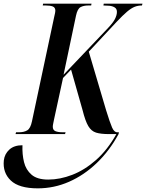

<svg xmlns="http://www.w3.org/2000/svg" viewBox="-85 -734 800 1051"><path d="M0 0 3 -10H20Q46 -10 64 -20.5Q82 -31 90 -70L212 -643Q218 -667 218 -675Q218 -693 204 -698.5Q190 -704 166 -704H149L151 -714H416L414 -704H398Q373 -704 356 -695Q339 -686 331 -648L263 -325L500 -574Q533 -608 544 -629.5Q555 -651 555 -669Q555 -686 542.5 -693.5Q530 -701 513 -702.5Q496 -704 481 -704L483 -714H695L692 -704Q670 -704 651.5 -696.5Q633 -689 610.5 -670Q588 -651 554 -615L401 -451L496 -130Q517 -62 528.5 -36Q540 -10 556 -10H566L564 0Q514 92 444.5 158.5Q375 225 293 261Q211 297 122 297Q19 297 -26 254Q-71 211 -64 144Q-60 109 -34 85Q-8 61 38 61Q36 111 46.5 153.5Q57 196 88 222.5Q119 249 179 249Q243 249 310.5 223Q378 197 440.5 142Q503 87 552 0H512Q467 0 441 -8Q415 -16 398.5 -43.5Q382 -71 367 -131L304 -353L260 -307L211 -81Q209 -70 206.5 -59Q204 -48 204 -40Q204 -22 218.5 -16Q233 -10 257 -10H274L271 0Z"/></svg>

Font: Noto Serif Display ExtraCondensed SemiBold
Style: Italic
Weight: 600
Width: 2
Italic angle: -12°
Designer: Monotype Design Team
Foundry: Monotype Imaging Inc.
Version: Version 2.009